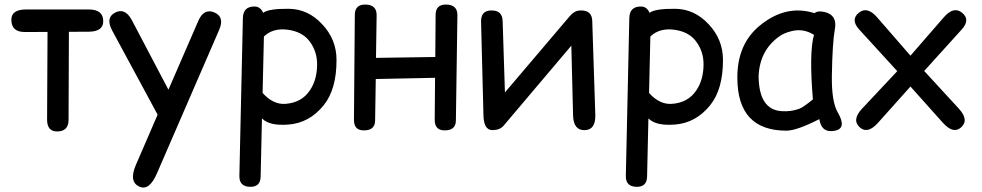

<svg xmlns="http://www.w3.org/2000/svg" viewBox="-20 -558 4399 860"><path d="M96.7 -515.6H377.9Q441.4 -515.6 442.4 -464.4Q443.4 -416.5 377.9 -416Q333 -416 288.6 -415.5Q288.1 -218.3 287.1 -21.5Q287.1 31.7 233.9 30.8Q190.9 29.8 190.9 -22.5Q191.9 -218.8 192.9 -415L92.3 -414.6Q30.8 -414.1 30.8 -469.2Q30.8 -515.6 96.7 -515.6Z M939.9 -502.4Q986.8 -482.4 961.9 -424.8L683.1 218.3Q649.4 296.4 606.4 278.8Q555.2 257.8 588.9 180.2L686 -44.4L482.9 -420.4Q451.7 -478 494.6 -501Q540 -525.4 570.8 -467.3L734.4 -156.2L868.2 -464.4Q893.1 -522 939.9 -502.4Z M1102.1 278.8Q1051.3 278.8 1052.2 230L1067.9 -476.6Q1068.8 -529.8 1121.1 -528.8Q1146.5 -528.3 1158.7 -500.5Q1183.1 -519.5 1272.9 -518.6Q1359.9 -518.1 1423.8 -448.7Q1487.3 -380.9 1487.3 -290Q1487.8 -158.7 1430.2 -86.9Q1365.7 -6.8 1271 0Q1187.5 6.3 1154.8 -26.4Q1154.3 -26.9 1153.3 -27.3L1147.5 232.9Q1146.5 278.8 1102.1 278.8ZM1162.1 -394.5 1156.2 -141.6Q1203.6 -88.9 1258.3 -92.8Q1330.6 -97.7 1367.7 -152.8Q1399.4 -199.2 1400.4 -266.6Q1401.4 -329.6 1363.8 -376.5Q1331.5 -416.5 1269 -424.8Q1202.6 -433.6 1162.1 -394.5Z M1617.2 -537.6Q1667.5 -536.6 1667 -489.7L1664.1 -298.8Q1796.9 -300.8 1929.7 -302.7L1931.2 -491.7Q1931.6 -538.6 1979 -537.6Q2029.3 -536.6 2028.8 -489.7L2022 -18.1Q2021.5 27.8 1968.3 25.9Q1926.8 24.4 1927.2 -22L1928.7 -209.5L1663.1 -204.1Q1661.6 -111.3 1660.2 -18.1Q1659.7 27.8 1606.4 25.9Q1564.9 24.4 1565.4 -22L1569.3 -491.7Q1569.8 -538.6 1617.2 -537.6Z M2145.5 -40.5 2134.8 -460.4Q2133.8 -509.8 2178.7 -511.2Q2230.5 -512.7 2231.4 -463.4L2241.7 -144L2532.2 -485.8Q2542 -497.6 2552.7 -503.4Q2563 -510.7 2580.1 -511.2Q2631.8 -512.7 2632.8 -463.4L2646.5 -43.5Q2648.4 23.4 2599.6 24.9Q2548.8 26.4 2546.9 -40.5L2539.1 -353.5L2235.8 4.9Q2218.8 24.9 2185.5 24.9Q2147 24.4 2145.5 -40.5Z M2833 278.8Q2782.2 278.8 2783.2 230L2798.8 -476.6Q2799.8 -529.8 2852.1 -528.8Q2877.4 -528.3 2889.6 -500.5Q2914.1 -519.5 3003.9 -518.6Q3090.8 -518.1 3154.8 -448.7Q3218.3 -380.9 3218.3 -290Q3218.8 -158.7 3161.1 -86.9Q3096.7 -6.8 3002 0Q2918.5 6.3 2885.7 -26.4Q2885.3 -26.9 2884.3 -27.3L2878.4 232.9Q2877.4 278.8 2833 278.8ZM2893.1 -394.5 2887.2 -141.6Q2934.6 -88.9 2989.3 -92.8Q3061.5 -97.7 3098.6 -152.8Q3130.4 -199.2 3131.3 -266.6Q3132.3 -329.6 3094.7 -376.5Q3062.5 -416.5 3000 -424.8Q2933.6 -433.6 2893.1 -394.5Z M3503.4 27.3Q3284.2 27.8 3282.7 -207Q3281.2 -359.9 3383.3 -443.4Q3500.5 -539.6 3628.4 -499Q3642.6 -511.2 3672.4 -504.4Q3731 -491.2 3719.7 -428.7Q3708.5 -367.7 3706.1 -220.7Q3704.1 -103.5 3732.4 -54.7Q3773.9 16.6 3720.7 27.3Q3659.7 40 3649.9 -24.4Q3548.8 26.9 3503.4 27.3ZM3560.1 -70.8Q3577.6 -77.1 3621.1 -112.8Q3603.5 -322.8 3626 -401.9Q3578.6 -431.6 3526.9 -418.9Q3490.7 -410.2 3469.2 -394Q3382.3 -331.1 3377.9 -216.3Q3379.4 -66.9 3480.5 -60.1Q3522.9 -57.1 3560.1 -70.8Z M3827.6 -501.5Q3864.7 -530.8 3908.7 -480.5L4058.1 -308.6L4207.5 -480.5Q4251.5 -531.2 4288.6 -501.5Q4328.1 -470.2 4287.6 -425.8L4119.6 -240.2L4274.4 -71.8Q4322.3 -20 4284.2 13.2Q4249.5 43.5 4203.1 -8.3L4058.1 -170.4L3913.1 -8.3Q3866.7 43.5 3832 13.2Q3793.5 -20.5 3841.8 -71.8L3999 -239.3L3828.6 -425.8Q3788.1 -470.2 3827.6 -501.5Z"/></svg>

Font: Comic Relief LRS
Style: Regular
Weight: 400
Designer: Jeff Davis
Foundry: Loudifier
Version: Version 1.0